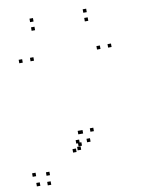

<svg xmlns="http://www.w3.org/2000/svg" viewBox="-101 -800 822 1091"><g transform="rotate(-10 310.0 -254.5)"><path d="M306.5 55V35H286.5V55ZM315 33V13H295V33ZM305 16V-4H285V16ZM278.5 63V43H258.5V63ZM107 166.5V146.5H87V166.5ZM28.5 158.5V138.5H8.5V158.5ZM42.5 216.5V196.5H22.5V216.5ZM104.5 221.5V201.5H84.5V221.5ZM367 19V-1H347V19ZM396 -36.5V-56.5H376V-36.5ZM578 -490V-510H558V-490ZM514 -490V-510H494V-490ZM333.5 -34V-54H313.5V-34ZM325.5 -34V-54H305.5V-34ZM130.5 -490V-510H110.5V-490ZM65.5 -490V-510H45.5V-490ZM166.5 -709.5V-729.5H146.5V-709.5ZM166.5 -659.5V-679.5H146.5V-659.5ZM473.5 -659.5V-679.5H453.5V-659.5ZM473.5 -709.5V-729.5H453.5V-709.5Z"/></g></svg>

Font: Monaspace Argon Dots Var
Style: Regular
Weight: 400
Designer: Riley Cran and the Lettermatic Team
Version: Version 1.100 (Monaspace Argon Dots)